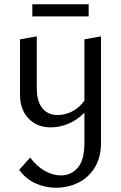

<svg xmlns="http://www.w3.org/2000/svg" viewBox="-20 -594 570 903"><path d="M397 -517H132V-574H397ZM455 -423V78Q455 147 425 195Q395 243 346.5 266Q298 289 243 289Q193 289 147.5 268.5Q102 248 70 205L122 147Q152 188 190.5 209.5Q229 231 266 231Q315 231 346 194.5Q377 158 377 80V-64Q344 -30 302.5 -12.5Q261 5 218 5Q154 5 114 -37Q74 -79 74 -150V-409L153 -423V-177Q153 -118 179 -85.5Q205 -53 251 -53Q286 -53 319.5 -70Q353 -87 377 -121V-409Z"/></svg>

Font: Ysabeau Infant Medium
Style: Regular
Weight: 500
Designer: Christian Thalmann (Catharsis Fonts)
Version: Version 0.003